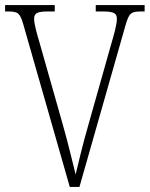

<svg xmlns="http://www.w3.org/2000/svg" viewBox="-20 -734 588 754"><path d="M71 -640 254 0H292L473 -635C487 -684 495 -689 537 -689H548V-714H356V-689H384C431 -689 439 -680 439 -659C439 -637 425 -589 419 -569L328 -247C303 -160 292 -111 277 -49C262 -108 250 -162 226 -247L134 -571C128 -591 114 -638 114 -659C114 -680 122 -689 168 -689H195V-714H0V-689H9C50 -689 58 -684 71 -640Z"/></svg>

Font: Noto Serif Armenian Condensed ExtraLight
Style: Regular
Weight: 200
Width: 3
Designer: Monotype Design Team
Foundry: Monotype Imaging Inc.
Version: Version 2.008